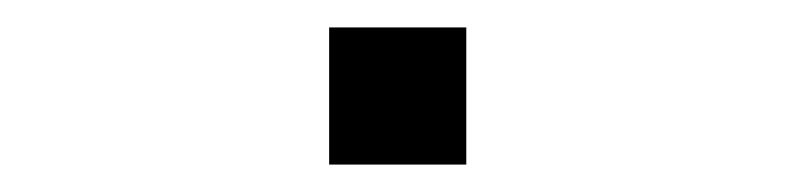

<svg xmlns="http://www.w3.org/2000/svg" viewBox="-20 -380 580 140"><path d="M320 -360V-260H220V-360Z"/></svg>

Font: Share Tech Mono
Style: Regular
Weight: 400
Designer: Ralph Oliver du Carrois
Foundry: Ralph Oliver du Carrois
Version: Version 1.003